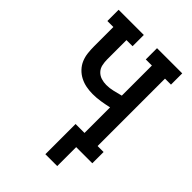

<svg xmlns="http://www.w3.org/2000/svg" viewBox="-255 -845 1110 1110"><g transform="rotate(45 300.0 -290.0)"><path d="M331 155V-92H404V-301Q373 -294 341.5 -289Q310 -284 278 -284Q251 -284 225 -289Q199 -294 175.5 -306Q152 -318 133.5 -337.5Q115 -357 105 -381Q95 -405 92 -431.5Q89 -458 89 -485V-643H40V-735H246V-643H196V-485Q196 -464 200.5 -442.5Q205 -421 219.5 -405.5Q234 -390 254.5 -383.5Q275 -377 297 -377Q324 -377 350.5 -383.5Q377 -390 404 -397V-643H354V-735H560V-643H511V-92H560V0H428V155Z"/></g></svg>

Font: Iosevka Slab Semibold Extended
Style: Regular
Weight: 600
Width: 7
Monospace: yes
Designer: Belleve Invis
Foundry: Belleve Invis
Version: Version 11.1.0; ttfautohint (v1.8.3)